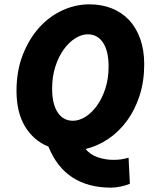

<svg xmlns="http://www.w3.org/2000/svg" viewBox="-20 -682 710 884"><path d="M316 -126Q344 -126 373 -144Q402 -162 426 -195Q450 -228 465 -274Q480 -320 480 -376Q480 -447 454.5 -485.5Q429 -524 384 -524Q356 -524 327 -506Q298 -488 274 -455Q250 -422 235 -376Q220 -330 220 -274Q220 -203 245.5 -164.5Q271 -126 316 -126ZM492 182Q279 182 203 -7Q134 -35 95 -100Q56 -165 56 -264Q56 -355 84.5 -428.5Q113 -502 159.5 -554Q206 -606 266.5 -634Q327 -662 392 -662Q448 -662 494.5 -643.5Q541 -625 574 -590Q607 -555 625.5 -503.5Q644 -452 644 -386Q644 -307 622.5 -241Q601 -175 564 -125Q527 -75 478 -42Q429 -9 374 4Q395 30 430 42Q465 54 502 54Q523 54 539 51.5Q555 49 572 44L578 164Q560 172 535 177Q510 182 492 182Z"/></svg>

Font: mr_Source Sans Pro
Style: Italic
Weight: 900
Italic angle: -11°
Designer: Paul D. Hunt
Foundry: Adobe Systems Incorporated
Version: Version 1.076;July 10, 2024;FontCreator 11.5.0.2430 64-bit